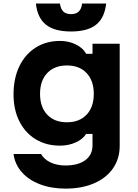

<svg xmlns="http://www.w3.org/2000/svg" viewBox="-20 -864 790 1102"><path d="M356.1 218.6Q274.8 218.6 209.7 193.8Q144.5 169 104.9 123.8Q65.3 78.7 57.7 20H215.7Q232.7 50.5 269.9 68.2Q307.2 85.8 356.1 85.8Q428.6 85.8 469.8 55.2Q511 24.7 511 -30V-95.3H474.5Q455.1 -64.7 413.9 -46.3Q372.7 -28 324.3 -28Q245 -28 184.6 -64.8Q124.2 -101.7 90.9 -168.3Q57.7 -234.8 57.7 -322.6Q57.7 -413.8 90.9 -483.1Q124.2 -552.5 184.6 -590.8Q245 -629.1 324.3 -629.1Q374.3 -629.1 415.5 -608.8Q456.7 -588.5 474.5 -555.2H511V-613.1H667V-26.6Q667 46.4 628.8 102Q590.5 157.7 519.9 188.1Q449.3 218.6 356.1 218.6ZM364 -162.2Q435.9 -162.2 477.1 -205.9Q518.3 -249.7 518.3 -325.3Q518.3 -400.9 477.1 -444.6Q435.9 -488.3 364.1 -488.3Q292.3 -488.3 251 -444.6Q209.8 -400.9 209.8 -325.3Q209.8 -249.7 251 -205.9Q292.2 -162.2 364 -162.2ZM387.6 -782.9Q416.4 -782.9 432 -797.8Q447.6 -812.7 451.2 -843.8H589.3Q580.4 -761.3 531.6 -722.3Q482.8 -683.3 387.6 -683.3Q292.5 -683.3 243.7 -722.3Q194.9 -761.3 185.9 -843.8H324Q328.3 -812.7 343.6 -797.8Q358.8 -782.9 387.6 -782.9Z"/></svg>

Font: Martian Mono Custom sWd Rg
Style: Regular
Weight: 400
Width: 6
Monospace: yes
Designer: Alex Havermale
Foundry: Evil Martians
Version: Version 1.000